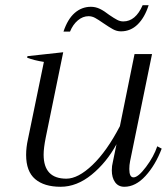

<svg xmlns="http://www.w3.org/2000/svg" viewBox="-20 -705 639 735"><path d="M248 -584H223Q239 -632 266 -655.5Q293 -679 328 -679Q346 -679 362.5 -671Q379 -663 398 -648Q417 -635 428.5 -629Q440 -623 452 -623Q499 -623 526 -685H549Q534 -638 507 -611.5Q480 -585 443 -585Q427 -585 412.5 -593Q398 -601 376 -616Q356 -630 344 -636.5Q332 -643 319 -643Q297 -643 278 -627Q259 -611 248 -584ZM599 -136Q575 -73 537 -31.5Q499 10 456 10Q433 10 420.5 -7.5Q408 -25 408 -53Q408 -70 412 -85L426 -153Q388 -83 331 -36.5Q274 10 212 10Q149 10 114.5 -19.5Q80 -49 80 -112Q80 -141 87 -172L148 -468Q110 -474 84 -484L85 -490L222 -505L155 -178Q147 -138 147 -113Q147 -21 234 -21Q279 -21 334 -73.5Q389 -126 439 -222L495 -498H562L478 -88Q475 -73 475 -58Q475 -26 491 -26Q509 -26 539 -66Q569 -106 582 -145Z"/></svg>

Font: Trirong Light
Style: Italic
Weight: 300
Italic angle: -12°
Designer: Katatrad Team
Foundry: CadsonDemak
Version: Version 1.001